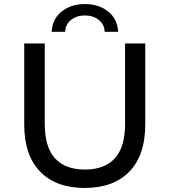

<svg xmlns="http://www.w3.org/2000/svg" viewBox="-20 -913 831 941"><path d="M98.7 -302.4V-700H199.3V-306Q199.3 -192 249.6 -137Q300 -82 396.1 -82Q492.3 -82 542.6 -137Q593 -192 593 -306V-700H691.9V-302.4Q691.9 -152.1 614 -72Q536.1 8.1 395.3 8.1Q254.4 8.1 176.6 -72Q98.7 -152.1 98.7 -302.4ZM396.1 -893.1Q464.9 -893.1 510.6 -856.1Q556.3 -819.1 559 -757H492.9Q491.9 -793.1 464.1 -815.2Q436.4 -837.3 396.1 -837.3Q355.9 -837.3 328.1 -815.2Q300.4 -793.1 299.4 -757H233.3Q236 -819.1 281.7 -856.1Q327.4 -893.1 396.1 -893.1Z"/></svg>

Font: iiserrat Thin
Style: Regular
Weight: 100
Designer: Akira Ohta
Foundry: Akira Ohta
Version: Version 1.200;Glyphs 3.3.1 (3343)